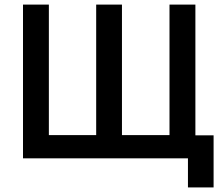

<svg xmlns="http://www.w3.org/2000/svg" viewBox="-20 -696 972 844"><path d="M81.1 0V-675.8H194.8V-102.1H402.8V-675.8H516.1V-102.1H725.1V-675.8H838.9V-101.1H918.9V127.9H806.2V0Z"/></svg>

Font: Lorenzo Sans Medium
Style: Regular
Weight: 500
Foundry: Intel Corporation
Version: Version 1.00; ttfautohint (v1.5)